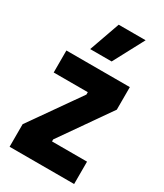

<svg xmlns="http://www.w3.org/2000/svg" viewBox="-190 -832 774 907"><g transform="rotate(30 197.0 -378.5)"><path d="M237 -590 326 -757H179L120 -590ZM21 0H373V-122H182V-133L372 -405V-528H26V-408H212V-395L21 -123Z"/></g></svg>

Font: Bricolage Grotesque 10pt Condensed ExtraBold
Style: Regular
Weight: 800
Width: 3
Designer: Mathieu Triay
Foundry: Atelier Triay
Version: Version 1.000;gftools[0.9.29]